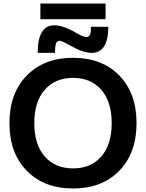

<svg xmlns="http://www.w3.org/2000/svg" viewBox="-20 -1072 838 1102"><path d="M133.8 -91.8Q34.2 -193.4 34.2 -365.2Q34.2 -537.1 133.8 -638.7Q233.4 -740.2 399.4 -740.2Q565.4 -740.2 664.6 -638.7Q763.7 -537.1 763.7 -365.2Q763.7 -193.4 664.6 -91.8Q565.4 9.8 399.4 9.8Q233.4 9.8 133.8 -91.8ZM236.8 -556.6Q176.8 -488.3 176.8 -365.2Q176.8 -242.2 236.8 -173.8Q296.9 -105.5 399.4 -105.5Q502 -105.5 561.5 -173.8Q621.1 -242.2 621.1 -365.2Q621.1 -488.3 561.5 -556.6Q502 -625 399.4 -625Q296.9 -625 236.8 -556.6ZM196.3 -768.6Q196.3 -926.8 292 -926.8Q342.8 -926.8 414.1 -884.8Q459 -859.4 474.6 -859.4Q490.2 -859.4 496.1 -871.6Q502 -883.8 502 -918H601.6Q601.6 -768.6 505.9 -768.6Q455.1 -768.6 383.8 -810.5Q335.9 -837.9 321.8 -837.9Q307.6 -837.9 301.8 -823.2Q295.9 -808.6 295.9 -768.6ZM211.9 -961.9V-1051.8H585.9V-961.9Z"/></svg>

Font: GenEi M Gothic v2 Bold
Style: Regular
Weight: 700
Version: Version 2.0